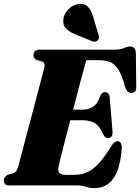

<svg xmlns="http://www.w3.org/2000/svg" viewBox="-30 -956 723 990"><path d="M365.5 0H17.5Q1.5 0 -4.2 -7Q-10 -14 -10 -25.5Q-10 -36.5 -3.8 -44Q2.5 -51.5 10.5 -55L38 -62Q56 -68 63 -94Q67.5 -110 78 -149.8Q88.5 -189.5 102.5 -243Q116.5 -296.5 131.8 -354Q147 -411.5 161 -464Q175 -516.5 185 -555.2Q195 -594 199 -608.5Q204.5 -633 184.5 -640L159 -646.5Q142.5 -655 142.5 -670.5Q142.5 -700 174.5 -700H560.5Q592 -700 609.5 -708.2Q627 -716.5 641.5 -716.5Q667 -716.5 670.5 -685L672.5 -512.5Q675.5 -480.5 652 -477Q639.5 -475 630.2 -482.2Q621 -489.5 614 -511Q599.5 -564.5 582.5 -593.5Q565.5 -622.5 542 -634Q518.5 -645.5 484 -645.5H415Q411.5 -633.5 401 -595.2Q390.5 -557 376.2 -503.2Q362 -449.5 347 -390.5H397.5Q426 -390.5 450.2 -406Q474.5 -421.5 487.5 -463Q496 -481 511 -481Q532.5 -481 535.5 -455L550 -280.5Q553.5 -244.5 527.5 -244Q512 -243.5 502 -263.5Q486.5 -302 462.2 -319Q438 -336 393.5 -336H332.5Q318 -280 305 -230Q292 -180 283.2 -145Q274.5 -110 272.5 -99.5Q267 -75.5 275.5 -65Q284 -54.5 311.5 -54.5H352Q389 -54.5 418.8 -67.5Q448.5 -80.5 477.8 -111.8Q507 -143 541.5 -198Q558.5 -228 575 -228Q598 -228 598 -193.5Q584.5 14 456.5 14Q433.5 14 412.8 7Q392 0 365.5 0ZM450 -871 478 -775.5Q480.5 -768 480.2 -761Q480 -754 474 -748Q468 -742 459.5 -741.2Q451 -740.5 445 -743.5L356.5 -779.5Q326.5 -792 309.5 -809.8Q292.5 -827.5 297 -859.5Q300 -883 321.2 -906.5Q342.5 -930 373.5 -935Q404 -940 422.2 -922Q440.5 -904 450 -871Z"/></svg>

Font: Fraunces 144pt S050 Black
Style: Italic
Weight: 900
Italic angle: -16°
Version: Version 1.000; ttfautohint (v1.8.3)